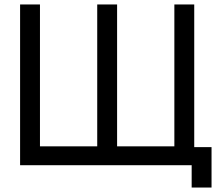

<svg xmlns="http://www.w3.org/2000/svg" viewBox="-20 -740 978 860"><path d="M850 -720V-81H927.5V100H838.5V0H70V-720H159V-84.5H415.5V-720H504.5V-84.5H761V-720Z"/></svg>

Font: CCSD_manrope Medium
Style: Regular
Weight: 500
Designer: Mikhail Sharanda
Foundry: Mikhail Sharanda
Version: Version 4.503